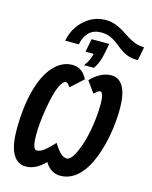

<svg xmlns="http://www.w3.org/2000/svg" viewBox="-143 -1080 936 1181"><g transform="rotate(15 325.5 -489.0)"><path d="M634.8 -800.8H626Q591.3 -800.8 561.3 -813.5Q531.2 -826.2 497.6 -854Q462.9 -882.8 434.8 -895Q406.7 -907.2 375 -907.2Q326.2 -907.2 297.4 -879.2Q268.6 -851.1 258.8 -800.8H171.9Q188 -883.3 246.8 -935.8Q305.7 -988.3 381.3 -988.3Q414.6 -988.3 445.3 -977.1Q476.1 -965.8 516.1 -939.5Q543.5 -920.9 564.5 -909.9Q585.4 -898.9 603 -893.6Q620.6 -888.2 651.4 -886.2ZM322.8 -685.1Q336.9 -702.1 347.7 -724.9Q358.4 -747.6 362.3 -767.6H310.5L326.7 -851.6H439L425.8 -783.2Q414.6 -726.1 386.2 -685.1ZM283.7 -179.7Q306.2 -143.6 326.7 -123.3Q347.2 -103 367.7 -103Q395 -103 423.1 -164.1Q451.2 -225.1 467.5 -312Q483.9 -398.9 483.9 -483.4Q483.9 -515.6 478 -535.6Q472.2 -555.7 461.4 -555.7Q454.6 -555.7 447 -549.8Q439.5 -543.9 423.8 -530.8L372.6 -602.5Q399.9 -632.8 433.8 -650.6Q467.8 -668.5 502.9 -668.5Q552.7 -668.5 579.1 -621.6Q605.5 -574.7 605.5 -484.9Q605.5 -355 571.8 -233.9Q538.1 -112.8 482.9 -51.5Q427.7 9.8 357.4 9.8Q294.4 9.8 259.3 -51.3Q200.7 9.8 137.2 9.8Q83 9.8 54.2 -42.2Q25.4 -94.2 25.4 -194.8Q25.4 -338.4 54.2 -445.8Q83 -553.2 135.5 -610.8Q188 -668.5 254.4 -668.5Q317.9 -668.5 350.6 -602.5L272 -530.8Q261.7 -543.9 255.9 -549.8Q250 -555.7 243.2 -555.7Q221.7 -555.7 201.4 -507.1Q181.2 -458.5 165.3 -363.5Q149.4 -268.6 149.4 -196.3Q149.4 -103 176.8 -103Q198.2 -103 221.9 -120.8Q245.6 -138.7 283.7 -179.7Z"/></g></svg>

Font: Liberation Mono
Style: Bold Italic
Weight: 700
Italic angle: -12°
Monospace: yes
Designer: Steve Matteson
Foundry: Ascender Corporation
Version: Version 2.1.5